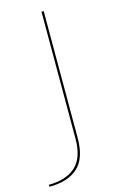

<svg xmlns="http://www.w3.org/2000/svg" viewBox="-209 -640 557 920"><g transform="rotate(-15 69.0 -180.0)"><path d="M-83.5 229.5V219.5Q2.5 219.5 49.8 176.8Q97 134 97 38.5V-590.5H108V38Q108 139.5 58.5 184.5Q9 229.5 -83.5 229.5Z"/></g></svg>

Font: Anybody ExtraExpanded Thin
Style: Regular
Weight: 100
Width: 8
Designer: Tyler Finck
Foundry: Etcetera Type Company
Version: Version 1.010; ttfautohint (v1.8.3) -l 8 -r 50 -G 200 -x 14 